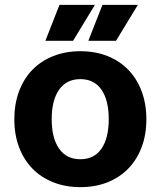

<svg xmlns="http://www.w3.org/2000/svg" viewBox="-20 -759 662 791"><path d="M311 12Q250 12 199.5 -8Q149 -28 113.5 -64.5Q78 -101 58.5 -152.5Q39 -204 39 -268Q39 -331 58.5 -383Q78 -435 113.5 -471.5Q149 -508 199.5 -528Q250 -548 311 -548Q373 -548 423 -528Q473 -508 508.5 -471.5Q544 -435 563.5 -383Q583 -331 583 -268Q583 -204 563.5 -152.5Q544 -101 508.5 -64.5Q473 -28 423 -8Q373 12 311 12ZM311 -103Q368 -103 398 -146.5Q428 -190 428 -268Q428 -346 398 -389.5Q368 -433 311 -433Q254 -433 223.5 -389.5Q193 -346 193 -268Q193 -190 223.5 -146.5Q254 -103 311 -103ZM167 -591 225 -739H371L281 -591ZM344 -591 402 -739H548L458 -591Z"/></svg>

Font: Geist
Style: Bold
Weight: 400
Designer: Basement.studio, Andrés Briganti, Mateo Zaragoza
Foundry: Basement.studio, Vercel, Andrés Briganti, Guido Ferreyra, Mateo Zaragoza
Version: Version 1.401